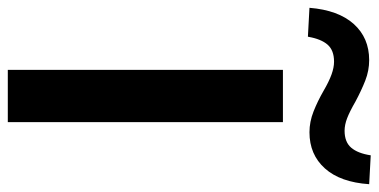

<svg xmlns="http://www.w3.org/2000/svg" viewBox="-329 -711 970 492"><g transform="rotate(90 156.0 -465.0)"><path d="M89 0V-705H223V0ZM4 -769 -70 -773Q-64 -847 -28.5 -886.5Q7 -926 64 -926Q91 -926 116.5 -916Q142 -906 170 -891Q196 -876 213 -869.5Q230 -863 245 -863Q274 -863 288.5 -880Q303 -897 308 -930L382 -926Q377 -852 341.5 -812.5Q306 -773 249 -773Q222 -773 195.5 -783.5Q169 -794 143 -809Q119 -823 101 -829.5Q83 -836 68 -836Q39 -836 24.5 -819.5Q10 -803 4 -769Z"/></g></svg>

Font: Nunito Sans 9pt
Style: Bold
Weight: 700
Version: Version 3.101;gftools[0.9.27]